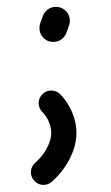

<svg xmlns="http://www.w3.org/2000/svg" viewBox="-20 -408 322 558"><path d="M172.9 -312.5 180.7 -334C182.1 -338.4 183.1 -342.8 183.1 -347.7C183.1 -370.1 165 -388.2 142.6 -388.2C125 -388.2 110.4 -377.4 104.5 -361.3L96.7 -339.8C95.2 -335.4 94.7 -331.1 94.7 -326.2C94.7 -303.7 112.3 -286.1 134.8 -286.1C152.3 -286.1 167 -296.4 172.9 -312.5ZM103 -82.5C116.2 -69.3 128.9 -46.9 128.9 -21.5C128.9 7.3 109.4 41.5 82 65.4C74.2 72.3 69.8 82 69.8 92.8C69.8 112.8 86.4 129.4 106.4 129.4C115.7 129.4 124 126 130.9 120.1C168.9 86.4 202.1 32.7 202.1 -21.5C202.1 -71.3 177.2 -111.8 154.8 -134.3C148.4 -140.6 139.2 -145 128.9 -145C108.9 -145 92.3 -128.4 92.3 -108.4C92.3 -98.1 96.7 -88.9 103 -82.5Z"/></svg>

Font: Velvelyne
Style: Regular
Weight: 400
Designer: Manon Van der Borght et Mariel Nils
Foundry: Velvetyne
Version: Version 1.070;Glyphs 3.3.1 (3343)